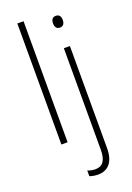

<svg xmlns="http://www.w3.org/2000/svg" viewBox="-184 -826 781 1133"><g transform="rotate(-20 206.0 -259.5)"><path d="M121 0V-760H82V0ZM280 -688C280 -667 289 -651 310 -651C332 -651 341 -666 341 -688C341 -709 333 -725 310 -725C288 -725 280 -709 280 -688ZM226 241C286 241 328 202 328 113V-529H290V110C290 173 268 206 223 206C206 206 189 203 173 196V232C186 237 204 241 226 241Z"/></g></svg>

Font: Noto Sans SemiCondensed ExtraLight
Style: Regular
Weight: 200
Width: 4
Designer: Monotype Design Team
Foundry: Monotype Imaging Inc.
Version: Version 2.013